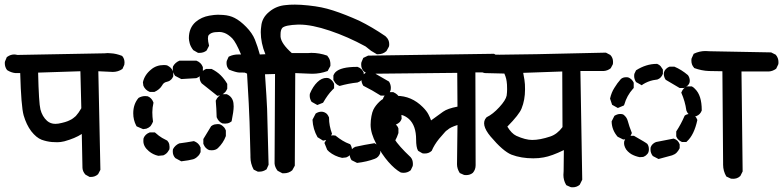

<svg xmlns="http://www.w3.org/2000/svg" viewBox="-39 -794 3328 816"><path d="M481.4 -501Q462.9 -488.3 440.4 -488.3Q433.6 -488.3 378.9 -491.2L387.7 -72.3L377.9 -53.7Q365.2 -42 347.7 -42Q345.7 -42 341.8 -42L324.2 -51.8Q312.5 -64.5 311.5 -80.1L308.6 -224.6Q280.3 -206.1 234.4 -193.4Q217.8 -189.5 205.1 -189.5Q192.4 -189.5 181.6 -190.4Q159.2 -192.4 137.7 -200.2Q115.2 -209 93.8 -236.3Q73.2 -263.7 61.5 -303.7Q50.8 -341.8 46.9 -483.4H26.4Q7.8 -485.4 -8.8 -496.1Q-18.6 -508.8 -18.6 -525.4Q-18.6 -531.2 -17.6 -533.2L-9.8 -551.8L-7.8 -552.7Q5.9 -562.5 21.5 -562.5Q26.4 -562.5 35.2 -560.5Q35.2 -560.5 405.3 -567.4Q412.1 -568.4 418.5 -568.4Q424.8 -568.4 433.6 -567.4Q454.1 -566.4 479.5 -556.6L481.4 -554.7Q490.2 -543.9 490.2 -528.3Q490.2 -521.5 489.3 -518.6ZM196.3 -267.6Q202.1 -267.6 209 -268.6Q241.2 -274.4 257.8 -283.2Q266.6 -287.1 272.5 -292Q279.3 -297.9 283.2 -300.8Q294.9 -313.5 306.6 -334L302.7 -491.2L123 -485.4Q126 -356.4 132.8 -329.1Q140.6 -298.8 161.1 -280.3Q175.8 -267.6 196.3 -267.6Z M1025.4 -126Q1025.4 -129.9 1025.4 -133.8Q1021.5 -304.7 1018.1 -355.5Q1014.6 -406.2 1010.7 -485.4Q990.2 -485.4 977.1 -485.8Q963.9 -486.3 934.6 -498L933.6 -499Q923.8 -509.8 923.8 -525.4Q923.8 -532.2 924.8 -535.2L932.6 -552.7L936.5 -554.7Q953.1 -562.5 973.6 -562.5Q979.5 -562.5 985.4 -562.5Q963.9 -614.3 948.2 -630.9Q930.7 -648.4 914.1 -654.3Q903.3 -658.2 893.6 -658.2Q883.8 -658.2 875 -657.2Q857.4 -655.3 848.6 -645.5Q844.7 -641.6 844.7 -630.4Q844.7 -619.1 849.6 -599.6L838.9 -579.1Q826.2 -569.3 809.6 -569.3Q806.6 -569.3 802.7 -569.3L782.2 -581.1Q770.5 -596.7 767.1 -610.4Q763.7 -624 763.7 -631.8Q763.7 -675.8 793 -701.2Q817.4 -721.7 850.6 -727.5Q873 -731.4 887.2 -731.4Q901.4 -731.4 909.2 -730.5Q937.5 -728.5 958 -717.8Q981.4 -706.1 1007.3 -679.7Q1033.2 -653.3 1044.4 -625.5Q1055.7 -597.7 1066.4 -558.6L1182.6 -555.7L1200.2 -546.9Q1210.9 -534.2 1210.9 -518.6Q1210.9 -510.7 1210 -508.8L1202.1 -492.2Q1188.5 -483.4 1173.8 -480.5L1086.9 -483.4Q1094.7 -370.1 1096.2 -331.5Q1097.7 -293 1102.5 -93.8L1093.8 -74.2L1091.8 -73.2Q1079.1 -64.5 1063.5 -64.5Q1060.5 -64.5 1056.6 -64.5L1039.1 -73.2Q1025.4 -98.6 1025.4 -126ZM695.3 -149.4Q695.3 -157.2 696.3 -160.2Q705.1 -176.8 722.7 -184.6Q752.9 -188.5 785.2 -194.3Q805.7 -186.5 812.5 -168.9L813.5 -167V-147.5Q808.6 -135.7 802.7 -130.9Q793.9 -121.1 782.2 -117.2Q764.6 -112.3 731.4 -108.4L706.1 -122.1Q695.3 -133.8 695.3 -149.4ZM593.8 -151.4Q570.3 -170.9 570.3 -194.3Q570.3 -203.1 571.3 -207Q578.1 -223.6 595.7 -230.5L597.7 -231.4H619.1Q637.7 -214.8 649.9 -208Q662.1 -201.2 671.9 -196.3Q678.7 -188.5 680.2 -181.6Q681.6 -174.8 681.6 -169.9Q681.6 -162.1 680.7 -159.2Q679.7 -156.2 677.7 -154.3Q670.9 -140.6 655.3 -133.8L633.8 -131.8Q611.3 -136.7 593.8 -151.4ZM825.2 -182.6V-200.2V-203.1L858.4 -257.8Q866.2 -263.7 873 -265.1Q879.9 -266.6 884.8 -266.6Q892.6 -266.6 895.5 -265.6Q898.4 -264.6 900.9 -263.2Q903.3 -261.7 905.8 -259.8Q908.2 -257.8 910.2 -255.9Q912.1 -253.9 914.1 -252Q918 -247.1 920.9 -239.3V-215.8Q910.2 -186.5 886.7 -164.1Q877 -155.3 860.4 -155.3Q853.5 -155.3 849.6 -156.2Q833 -163.1 826.2 -180.7ZM527.3 -312.5Q527.3 -351.6 549.8 -377.9Q563.5 -385.7 578.1 -385.7Q585 -385.7 588.9 -384.8Q605.5 -377.9 612.3 -360.4L613.3 -357.4Q608.4 -335.9 608.4 -316.9Q608.4 -297.9 611.3 -277.3Q607.4 -267.6 604.5 -263.7Q601.6 -259.8 600.6 -257.8Q593.8 -251 583 -247.1L569.3 -245.1L542 -256.8L540 -259.8Q527.3 -284.2 527.3 -312.5ZM905.3 -393.6H924.8Q949.2 -382.8 953.1 -356.4Q954.1 -349.6 954.1 -341.8Q954.1 -321.3 945.3 -278.3Q936.5 -271.5 929.7 -270Q922.9 -268.6 918 -268.6Q910.2 -268.6 906.2 -269.5Q889.6 -276.4 881.8 -295.9Q880.9 -333 877.9 -366.2Q882.8 -377 888.7 -382.8Q894.5 -388.7 905.3 -393.6ZM818.4 -439.5Q809.6 -450.2 809.6 -464.8Q809.6 -472.7 810.5 -475.6Q811.5 -478.5 813.5 -480.5Q820.3 -494.1 836.9 -501H860.4Q883.8 -489.3 899.4 -473.6Q915 -458 926.8 -437.5V-417Q921.9 -406.2 918 -402.3Q910.2 -394.5 900.4 -389.6L884.8 -386.7ZM657.2 -517.6Q668.9 -517.6 672.4 -515.6Q675.8 -513.7 679.7 -511.2Q683.6 -508.8 686.5 -505.9Q692.4 -500 697.3 -489.3V-469.7Q693.4 -460.9 689.5 -457Q685.5 -453.1 682.6 -451.2Q675.8 -447.3 669.9 -446.3Q656.2 -443.4 650.4 -431.6Q639.6 -413.1 617.2 -403.3H597.7Q578.1 -411.1 570.3 -429.7L568.4 -444.3Q575.2 -475.6 602.5 -498Q625 -517.6 657.2 -517.6ZM695.3 -501Q695.3 -508.8 696.3 -511.7Q705.1 -528.3 723.6 -536.1H795.9Q815.4 -528.3 822.3 -510.7L823.2 -508.8V-489.3Q815.4 -469.7 797.9 -462.9L795.9 -461.9L731.4 -458L705.1 -471.7Q695.3 -485.4 695.3 -501Z M1088.9 -563.5Q1069.3 -611.3 1069.3 -657.2Q1069.3 -669.9 1071.3 -682.6Q1074.2 -718.8 1105.5 -744.1Q1135.7 -769.5 1176.8 -772.5Q1190.4 -774.4 1214.4 -774.4Q1238.3 -774.4 1270.5 -771Q1302.7 -767.6 1326.7 -762.7Q1350.6 -757.8 1376.5 -749.5Q1402.3 -741.2 1430.7 -730Q1459 -718.8 1487.3 -706.1Q1543 -678.7 1598.6 -640.6Q1599.6 -639.6 1601.6 -637.7Q1615.2 -625 1615.2 -606.4Q1615.2 -597.7 1613.3 -594.7L1603.5 -577.1Q1588.9 -563.5 1568.4 -563.5Q1566.4 -563.5 1562.5 -563.5L1538.1 -578.1Q1538.1 -578.1 1514.6 -596.7Q1439.5 -637.7 1362.8 -663.6Q1286.1 -689.5 1233.4 -689.5Q1230.5 -689.5 1227.5 -689.5Q1173.8 -687.5 1161.1 -675.8Q1153.3 -667 1153.3 -648.4Q1153.3 -642.6 1153.3 -637.7Q1156.2 -608.4 1201.2 -568.4H1269.5Q1277.3 -569.3 1284.2 -569.3Q1318.4 -569.3 1351.6 -557.6Q1360.4 -546.9 1362.8 -538.1Q1365.2 -529.3 1365.2 -523.9Q1365.2 -518.6 1365.2 -513.7L1353.5 -492.2Q1321.3 -480.5 1288.1 -480.5Q1276.4 -480.5 1263.7 -481.4L1215.8 -483.4L1213.9 -89.8L1203.1 -70.3Q1188.5 -57.6 1168 -57.6Q1166 -57.6 1161.1 -57.6L1140.6 -68.4Q1128.9 -84 1127.9 -99.6L1129.9 -479.5L1021.5 -476.6L999 -486.3L998 -488.3Q988.3 -502 988.3 -520.5Q988.3 -528.3 989.3 -530.3L998 -549.8L1001 -551.8Q1022.5 -562.5 1047.9 -562.5H1065.4Q1077.1 -562.5 1088.9 -563.5ZM1457 -160.2Q1461.9 -166 1470.7 -169.9Q1509.8 -178.7 1552.7 -185.5Q1561.5 -180.7 1567.4 -175.3Q1573.2 -169.9 1577.1 -160.2V-143.6Q1570.3 -125 1553.7 -119.1Q1520.5 -106.4 1478.5 -101.6L1455.1 -113.3Q1447.3 -125 1447.3 -137.7Q1447.3 -150.4 1457 -160.2ZM1353.5 -210Q1363.3 -218.8 1377 -218.8Q1380.9 -218.8 1386.7 -217.8Q1418 -192.4 1445.3 -182.6L1448.2 -181.6L1450.2 -179.7Q1457 -168.9 1457 -155.3Q1457 -144.5 1448.2 -134.8Q1442.4 -128.9 1432.6 -125L1415 -123Q1382.8 -129.9 1359.4 -149.4L1351.6 -157.2L1339.8 -186.5ZM1562.5 -191.4Q1562.5 -195.3 1562.5 -200.2Q1582 -232.4 1598.6 -263.7Q1608.4 -272.5 1622.1 -272.5Q1640.6 -272.5 1651.4 -254.9Q1652.3 -252 1654.3 -248V-228.5Q1643.6 -194.3 1618.2 -164.1L1594.7 -154.3L1571.3 -168Q1562.5 -177.7 1562.5 -191.4ZM1350.6 -309.6Q1355.5 -303.7 1359.4 -294.9V-293Q1359.4 -259.8 1372.1 -225.6Q1364.3 -206.1 1347.7 -199.2L1334 -196.3L1310.5 -210.9Q1291 -245.1 1289.1 -285.2L1302.7 -311.5Q1314.5 -319.3 1327.1 -319.3Q1339.8 -319.3 1350.6 -309.6ZM1599.6 -294.9Q1599.6 -335.9 1588.9 -376Q1596.7 -393.6 1612.3 -401.4L1614.3 -402.3H1632.8Q1644.5 -396.5 1649.4 -391.6Q1659.2 -381.8 1663.1 -369.1L1668 -289.1Q1664.1 -279.3 1660.2 -275.4Q1653.3 -268.6 1643.6 -264.6H1626Q1616.2 -269.5 1609.9 -275.9Q1603.5 -282.2 1599.6 -293ZM1277.3 -386.7Q1277.3 -393.6 1278.3 -396.5Q1291 -426.8 1309.6 -444.8Q1328.1 -462.9 1348.6 -462.9Q1356.4 -462.9 1360.8 -460.4Q1365.2 -458 1371.1 -452.6Q1377 -447.3 1380.9 -437.5V-418.9Q1376 -414.1 1373 -411.1Q1354.5 -392.6 1334 -357.4L1309.6 -347.7L1285.2 -361.3Q1277.3 -374 1277.3 -386.7ZM1497.1 -455.1Q1497.1 -461.9 1499 -467.3Q1501 -472.7 1506.3 -478Q1511.7 -483.4 1521.5 -487.3H1542H1544.9L1614.3 -447.3Q1622.1 -434.6 1622.1 -420.9Q1622.1 -413.1 1620.1 -407.7Q1618.2 -402.3 1614.3 -398.4Q1607.4 -391.6 1597.7 -387.7H1579.1Q1543.9 -410.2 1504.9 -429.7Q1497.1 -442.4 1497.1 -455.1ZM1377.9 -454.1V-473.6Q1381.8 -482.4 1386.7 -487.3Q1409.2 -509.8 1478.5 -509.8H1480.5Q1491.2 -505.9 1497.1 -500Q1502.9 -494.1 1506.8 -485.4V-467.8Q1502.9 -459 1497.1 -453.1Q1491.2 -447.3 1480.5 -443.4Q1442.4 -439.5 1404.3 -428.7Q1395.5 -432.6 1392.1 -435.5Q1388.7 -438.5 1385.7 -441.9Q1382.8 -445.3 1377.9 -454.1Z M1766.6 -141.6Q1758.8 -141.6 1755.9 -142.6L1739.3 -152.3L1737.3 -154.3Q1729.5 -168 1729.5 -201.2Q1729.5 -259.8 1699.2 -288.1Q1683.6 -301.8 1667 -305.7Q1663.1 -306.6 1659.2 -306.6Q1646.5 -306.6 1629.9 -297.9Q1614.3 -289.1 1614.3 -270.5Q1614.3 -266.6 1614.3 -262.7Q1619.1 -233.4 1636.7 -204.1Q1655.3 -173.8 1706.1 -126Q1715.8 -115.2 1715.8 -97.7Q1715.8 -90.8 1714.8 -87.9L1707 -71.3L1705.1 -69.3Q1692.4 -59.6 1676.8 -59.6Q1667 -59.6 1663.1 -61.5Q1638.7 -75.2 1611.3 -106.4Q1584 -137.7 1560.1 -182.6Q1536.1 -227.5 1536.1 -263.7Q1536.1 -282.2 1539.6 -300.3Q1543 -318.4 1547.9 -328.1Q1556.6 -345.7 1574.2 -362.3Q1599.6 -386.7 1646.5 -386.7Q1710 -386.7 1757.8 -338.9Q1774.4 -322.3 1781.7 -308.1Q1789.1 -293.9 1793 -282.2Q1825.2 -305.7 1844.2 -319.3Q1863.3 -333 1905.3 -340.8L1904.3 -484.4L1533.2 -480.5Q1516.6 -481.4 1505.9 -492.2Q1496.1 -502.9 1496.1 -519.5Q1496.1 -526.4 1497.1 -529.3L1504.9 -547.9L1525.4 -557.6L2060.5 -565.4L2079.1 -554.7Q2090.8 -542 2090.8 -525.4Q2090.8 -517.6 2089.8 -514.6L2081.1 -498Q2067.4 -487.3 2051.8 -486.3H1981.4L1982.4 -91.8Q1982.4 -73.2 1970.7 -59.6Q1959 -49.8 1942.4 -49.8Q1935.5 -49.8 1932.6 -50.8L1915 -58.6Q1903.3 -77.1 1903.3 -95.7L1905.3 -262.7Q1874 -252.9 1863.3 -242.2Q1858.4 -239.3 1853.5 -234.4L1827.1 -204.1Q1806.6 -178.7 1795.9 -153.3L1794.9 -152.3Q1783.2 -141.6 1766.6 -141.6Z M2355.5 -50.8Q2355.5 -58.6 2356.4 -66.4L2357.4 -156.2Q2305.7 -130.9 2271.5 -125Q2251 -121.1 2227.5 -121.1Q2175.8 -121.1 2134.8 -136.7Q2098.6 -151.4 2045.9 -213.9Q2002 -266.6 2028.3 -294.9L2029.3 -295.9Q2055.7 -308.6 2083 -338.4Q2110.4 -368.2 2114.3 -387.7Q2116.2 -402.3 2116.2 -414.6Q2116.2 -426.8 2115.7 -434.6Q2115.2 -442.4 2114.3 -447.8Q2113.3 -453.1 2112.3 -459Q2109.4 -470.7 2104.5 -481.4L2021.5 -483.4Q2005.9 -486.3 1996.1 -496.1Q1985.4 -507.8 1985.4 -526.4Q1985.4 -528.3 1985.4 -532.2L1996.1 -552.7Q2023.4 -563.5 2043.9 -563.5Q2049.8 -563.5 2055.2 -562.5Q2060.5 -561.5 2084 -561.5Q2173.8 -561.5 2536.1 -570.3L2554.7 -560.5Q2566.4 -548.8 2566.4 -531.2Q2566.4 -523.4 2565.4 -520.5L2556.6 -503.9Q2543 -493.2 2526.4 -492.2H2427.7L2435.5 -30.3L2424.8 -8.8Q2412.1 2 2395.5 2Q2388.7 2 2385.7 1L2368.2 -6.8L2366.2 -9.8Q2355.5 -28.3 2355.5 -50.8ZM2155.3 -216.8Q2194.3 -199.2 2222.7 -199.2Q2255.9 -199.2 2299.8 -213.9Q2329.1 -223.6 2351.6 -253.9L2350.6 -490.2L2184.6 -484.4Q2191.4 -450.2 2191.9 -435.5Q2192.4 -420.9 2192.4 -414.1Q2192.4 -369.1 2177.7 -333Q2168 -307.6 2117.2 -255.9Q2134.8 -226.6 2155.3 -216.8Z M3034.2 -93.8Q3034.2 -96.7 3034.2 -100.6L3031.2 -491.2Q3004.9 -491.2 2974.1 -492.2Q2943.4 -493.2 2911.1 -504.9L2910.2 -506.8Q2899.4 -518.6 2899.4 -536.1Q2899.4 -543.9 2900.4 -545.9L2909.2 -565.4Q2933.6 -577.1 2959 -577.1Q2967.8 -577.1 2977.5 -576.2L3238.3 -571.3L3257.8 -561.5Q3269.5 -547.9 3269.5 -530.3Q3269.5 -522.5 3268.6 -520.5L3259.8 -502Q3245.1 -491.2 3228.5 -490.2H3112.3L3117.2 -65.4L3107.4 -45.9Q3098.6 -38.1 3090.8 -36.1Q3083 -34.2 3078.1 -34.2Q3068.4 -34.2 3066.4 -35.2L3047.9 -43.9Q3034.2 -67.4 3034.2 -93.8ZM2735.4 -130.9Q2725.6 -143.6 2725.6 -158.2Q2725.6 -166 2726.6 -168.9Q2732.4 -183.6 2749 -190.4Q2786.1 -197.3 2824.2 -205.1Q2835 -201.2 2840.3 -195.8Q2845.7 -190.4 2849.6 -180.7V-164.1Q2843.8 -152.3 2836.4 -145Q2829.1 -137.7 2817.4 -133.8L2759.8 -118.2ZM2644.5 -138.7Q2637.7 -142.6 2629.4 -150.4Q2621.1 -158.2 2617.2 -168Q2613.3 -177.7 2613.3 -183.6Q2613.3 -192.4 2614.3 -194.3Q2620.1 -210 2635.7 -215.8L2637.7 -216.8H2655.3Q2707 -187.5 2711.9 -182.6Q2718.8 -173.8 2718.8 -159.2Q2718.8 -152.3 2716.8 -147Q2714.8 -141.6 2711.4 -138.7Q2708 -135.7 2707 -134.3Q2706.1 -132.8 2704.6 -132.3Q2703.1 -131.8 2702.1 -130.9Q2696.3 -127 2693.4 -127L2679.7 -126Q2660.2 -129.9 2644.5 -138.7ZM2835 -214.8V-235.4Q2855.5 -266.6 2870.1 -300.8L2871.1 -302.7Q2879.9 -309.6 2892.6 -309.6Q2905.3 -309.6 2915 -299.8Q2920.9 -294.9 2924.8 -284.2Q2911.1 -220.7 2880.9 -193.4L2877.9 -190.4H2859.4Q2849.6 -195.3 2846.2 -198.7Q2842.8 -202.1 2840.8 -204.1Q2837.9 -208 2835 -214.8ZM2596.7 -309.6Q2603.5 -309.6 2607.9 -308.1Q2612.3 -306.6 2616.2 -301.8Q2625 -293.9 2628.9 -280.3Q2634.8 -257.8 2646.5 -228.5Q2641.6 -216.8 2637.7 -212.9Q2630.9 -206.1 2622.1 -202.1L2609.4 -201.2L2585.9 -212.9Q2561.5 -241.2 2560.5 -276.4V-278.3L2572.3 -301.8Q2585 -309.6 2596.7 -309.6ZM2898.4 -426.8H2901.4Q2910.2 -421.9 2915 -416Q2943.4 -388.7 2943.4 -326.2V-324.2Q2936.5 -306.6 2920.9 -300.8L2918.9 -299.8H2902.3Q2884.8 -306.6 2878.9 -322.3L2877.9 -325.2Q2873 -362.3 2856.4 -400.4Q2861.3 -412.1 2866.7 -417.5Q2872.1 -422.9 2881.8 -426.8ZM2622.1 -465.8Q2628.9 -465.8 2631.3 -464.8Q2633.8 -463.9 2635.7 -462.9Q2637.7 -461.9 2638.7 -460.9Q2648.4 -455.1 2654.3 -442.4V-419.9L2651.4 -417Q2625 -387.7 2614.3 -349.6L2612.3 -345.7L2586.9 -335L2562.5 -348.6L2553.7 -375Q2559.6 -401.4 2572.3 -420.9Q2584 -440.4 2599.6 -458Q2608.4 -465.8 2622.1 -465.8ZM2795.9 -504.9Q2799.8 -507.8 2806.6 -510.7H2827.1Q2857.4 -498 2884.8 -474.6Q2892.6 -463.9 2892.6 -450.2Q2892.6 -438.5 2882.8 -429.7Q2877.9 -423.8 2868.2 -419.9H2849.6L2790 -455.1Q2782.2 -466.8 2782.2 -480.5Q2782.2 -494.1 2795.9 -504.9ZM2656.2 -470.7Q2656.2 -477.5 2657.2 -480.5L2664.1 -495.1Q2707 -522.5 2752 -522.5H2753.9Q2763.7 -518.6 2768.6 -512.7L2777.3 -500L2778.3 -498V-480.5Q2771.5 -461.9 2754.9 -456.1L2736.3 -453.1Q2713.9 -448.2 2693.4 -435.5L2688.5 -431.6L2664.1 -445.3Q2656.2 -458 2656.2 -470.7Z"/></svg>

Font: JasonHandwriting2
Style: SemiBold
Weight: 600
Version: Version 1.04.7